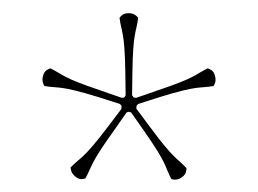

<svg xmlns="http://www.w3.org/2000/svg" viewBox="-20 -736 400 298"><path d="M168.5 -571.5C169 -570.5 168 -568 168.5 -567L146.5 -538C108.5 -488 106 -493 89.5 -476C90 -472 90.5 -467 97.5 -461.5C104.5 -456 108.5 -458.5 112.5 -459C124 -480 119 -480.5 155.5 -531.5L176.5 -561.5C178 -561.5 178 -562.5 179.5 -562.5C180.5 -562.5 182.5 -561.5 183.5 -561.5L204.5 -531.5C240.5 -480 235 -479 246 -458C250 -457 255.5 -456 262.5 -461C269.5 -466 269 -471 269.5 -475C253 -492.5 251 -487.5 213.5 -538L191.5 -567.5C192 -568.5 191.5 -570.5 192 -571.5C192 -572.5 194 -573.5 194 -574.5L228.5 -585.5C288.5 -604 288 -598.5 311.5 -602.5C313.5 -606 316 -610.5 313.5 -619C311 -627.5 306 -628 302.5 -630C281 -619.5 285 -616 225.5 -596L191 -584C190 -585 188.5 -584 187.5 -585C186.5 -585.5 186 -587.5 185 -588L185.5 -624.5C186.5 -687.5 191.5 -685 194.5 -708.5C191.5 -711.5 188.5 -715.5 179.5 -715.5C170.5 -715.5 168.5 -711.5 165.5 -708.5C168.5 -685 173.5 -687.5 174.5 -624.5L175 -588C174 -587.5 174 -585.5 173 -585C172 -584 170.5 -585 169.5 -584L135 -596C75.5 -616 79.5 -619.5 58 -630C54.5 -628 49.5 -627.5 47 -619C44.5 -610.5 47 -606 49 -602.5C72.5 -598.5 72 -604 132 -585.5L166.5 -574.5C166.5 -573.5 168.5 -572.5 168.5 -571.5Z"/></svg>

Font: ZnikomitNo24
Style: Regular
Weight: 500
Designer: gluk
Foundry: gluk
Version: Version 0.55